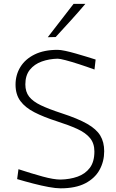

<svg xmlns="http://www.w3.org/2000/svg" viewBox="-20 -990 618 1019"><path d="M301.5 9.5Q276 9.5 238 2.5Q200 -4.5 156.5 -15.8Q113 -27 71 -39.5L78 -92Q148 -69 206.5 -53Q265 -37 301 -37Q351 -38 391.8 -52.5Q432.5 -67 456.8 -99.2Q481 -131.5 481 -186Q481 -229 457.8 -257.2Q434.5 -285.5 390 -305.8Q345.5 -326 281.5 -346.5Q211.5 -369 162.8 -394Q114 -419 88.2 -453.8Q62.5 -488.5 62.5 -541Q62.5 -592.5 88.2 -634.5Q114 -676.5 163.8 -701Q213.5 -725.5 286 -725.5Q301 -725.5 326.8 -720Q352.5 -714.5 382 -706Q411.5 -697.5 439.5 -689Q467.5 -680.5 487.5 -674L481.5 -621Q440.5 -636 399.8 -649.2Q359 -662.5 328.2 -670.5Q297.5 -678.5 286 -678.5Q240.5 -677.5 201.5 -663.5Q162.5 -649.5 138.5 -619.8Q114.5 -590 114.5 -542Q114.5 -503 134.5 -477.2Q154.5 -451.5 197 -431.2Q239.5 -411 307 -389Q393 -361 442.2 -333Q491.5 -305 512.2 -270.5Q533 -236 533 -187.5Q533 -133.5 508.5 -88.8Q484 -44 432.8 -17.2Q381.5 9.5 301.5 9.5ZM233.5 -792.5Q268 -837 302.2 -881.2Q336.5 -925.5 370.5 -969.5H433Q396.5 -926 356.2 -881.8Q316 -837.5 275.5 -793.5Z"/></svg>

Font: Commissioner Loud ExtraLight
Style: Regular
Weight: 200
Designer: Kostas Bartsokas
Foundry: Kostas Bartsokas
Version: Version 1.000; ttfautohint (v1.8.3)